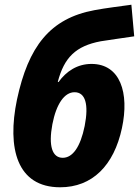

<svg xmlns="http://www.w3.org/2000/svg" viewBox="-20 -784 589 814"><path d="M235 10C371 10 463 -82 497 -241C529 -390 490 -513 368 -513C308 -513 261 -482 228 -436L225 -437C252 -540 301 -589 407 -609C444 -615 496 -622 549 -630L537 -764C488 -757 429 -750 381 -741C191 -706 100 -586 52 -362C9 -155 52 10 235 10ZM246 -115C201 -115 185 -166 202 -257C219 -345 254 -393 296 -393C342 -393 357 -342 339 -250C321 -161 288 -115 246 -115Z"/></svg>

Font: Noto Sans SemiCondensed ExtraBold
Style: Italic
Weight: 800
Width: 4
Italic angle: -12°
Designer: Monotype Design Team
Foundry: Monotype Imaging Inc.
Version: Version 2.013